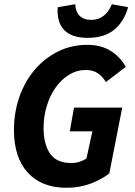

<svg xmlns="http://www.w3.org/2000/svg" viewBox="-20 -876 640 908"><path d="M294 12Q177 12 111.5 -59.5Q46 -131 46 -261Q46 -345 72 -418.5Q98 -492 144.5 -546.5Q191 -601 254.5 -632.5Q318 -664 393 -664Q456 -664 501.5 -636.5Q547 -609 575 -560L481 -488Q463 -517 440.5 -531Q418 -545 386 -545Q343 -545 306.5 -522.5Q270 -500 243 -462Q216 -424 201 -374Q186 -324 186 -270Q186 -195 216.5 -150Q247 -105 318 -105Q338 -105 356.5 -111Q375 -117 389 -127L417 -255H310L330 -367H558L497 -56Q460 -27 408 -7.5Q356 12 294 12ZM395 -697Q319 -697 283.5 -734Q248 -771 253 -842L336 -856Q337 -821 356.5 -801.5Q376 -782 411 -782Q446 -782 470.5 -801.5Q495 -821 509 -856L586 -842Q566 -772 519 -734.5Q472 -697 395 -697Z"/></svg>

Font: Source Code Pro
Style: Bold Italic
Weight: 700
Italic angle: -11°
Monospace: yes
Designer: Paul D. Hunt, Teo Tuominen
Foundry: Adobe Systems Incorporated
Version: Version 1.050;PS 1.000;hotconv 16.6.51;makeotf.lib2.5.65220